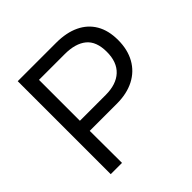

<svg xmlns="http://www.w3.org/2000/svg" viewBox="-178 -861 1022 1022"><g transform="rotate(-45 332.5 -350.0)"><path d="M94 0V-700H383Q460 -700 514.5 -674Q569 -648 598 -598.5Q627 -549 627 -477Q627 -405 597.5 -352Q568 -299 513 -270.5Q458 -242 382 -242H178L179 0ZM179 -317H373Q453 -317 496.5 -357.5Q540 -398 540 -475Q540 -554 496.5 -589.5Q453 -625 373 -625H179Z"/></g></svg>

Font: REM Medium Light
Style: Regular
Weight: 300
Version: Version 1.005;gftools[0.9.28]